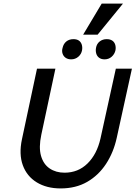

<svg xmlns="http://www.w3.org/2000/svg" viewBox="-20 -1042 758 1074"><path d="M319 12Q241 12 185.5 -22Q130 -56 107.5 -118Q85 -180 103 -264L187 -658H290L211 -288Q196 -217 209.5 -170Q223 -123 258 -99.5Q293 -76 341 -76Q417 -76 469.5 -127.5Q522 -179 542 -267L628 -658H718L633 -271Q615 -189 573 -125Q531 -61 467.5 -24.5Q404 12 319 12ZM378 -710Q360 -710 347.5 -718.5Q335 -727 330 -742Q325 -757 330 -774Q335 -797 351 -810Q367 -823 391 -823Q409 -823 420.5 -815.5Q432 -808 437 -793.5Q442 -779 439 -761Q435 -739 418 -724.5Q401 -710 378 -710ZM565 -710Q547 -710 535 -718.5Q523 -727 518.5 -742Q514 -757 517 -774Q521 -797 537.5 -810Q554 -823 577 -823Q595 -823 607 -815.5Q619 -808 624 -793.5Q629 -779 626 -761Q621 -739 604.5 -724.5Q588 -710 565 -710ZM445 -848 549 -1022H668L526 -848Z"/></svg>

Font: Ysabeau Infant SemiBold
Style: Italic
Weight: 600
Italic angle: -12°
Designer: Christian Thalmann (Catharsis Fonts)
Version: Version 2.002; featfreeze: ss01,ss02,lnum